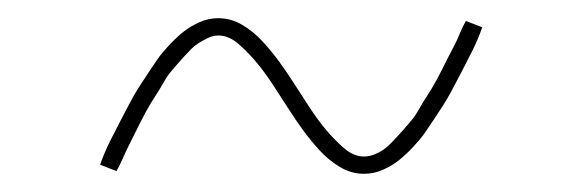

<svg xmlns="http://www.w3.org/2000/svg" viewBox="-20 -393 640 211"><path d="M380 -202Q366 -202 353.5 -209.5Q341 -217 331 -228Q321 -239 313 -250Q305 -261 297 -273.5Q289 -286 280.5 -299Q272 -312 263.5 -322.5Q255 -333 243.5 -343.5Q232 -354 220 -354Q214 -354 208 -351Q202 -348 198 -345.5Q194 -343 190 -339Q186 -335 181.5 -330Q177 -325 174 -321.5Q171 -318 168 -314.5Q165 -311 162.5 -307Q160 -303 157.5 -298.5Q155 -294 152 -289.5Q149 -285 146 -280Q143 -275 140 -269.5Q137 -264 134 -258Q131 -252 128 -246Q125 -240 121.5 -233Q118 -226 115 -219Q112 -212 108 -205L90 -212Q95 -226 101 -238Q107 -250 112.5 -260.5Q118 -271 123 -280.5Q128 -290 133.5 -298.5Q139 -307 144 -314.5Q149 -322 153.5 -328.5Q158 -335 166 -343.5Q174 -352 181.5 -358Q189 -364 199 -368.5Q209 -373 220 -373Q234 -373 246.5 -365.5Q259 -358 269 -347Q279 -336 287 -325Q295 -314 303 -301.5Q311 -289 319.5 -276Q328 -263 336.5 -252.5Q345 -242 356.5 -231.5Q368 -221 380 -221Q386 -221 392 -223.5Q398 -226 402 -229Q406 -232 410 -236Q414 -240 418.5 -245Q423 -250 426 -253.5Q429 -257 432 -260.5Q435 -264 437.5 -268Q440 -272 442.5 -276.5Q445 -281 448 -285.5Q451 -290 454 -295Q457 -300 460 -305.5Q463 -311 466 -317Q469 -323 472 -329Q475 -335 478.5 -341.5Q482 -348 485 -355.5Q488 -363 492 -370L510 -363Q505 -349 499 -337Q493 -325 487.5 -314.5Q482 -304 477 -294.5Q472 -285 466.5 -276.5Q461 -268 456 -260.5Q451 -253 446.5 -246.5Q442 -240 434 -231.5Q426 -223 418.5 -217Q411 -211 401 -206.5Q391 -202 380 -202Z"/></svg>

Font: Iosevka SS04 Thin Extended
Style: Regular
Weight: 100
Width: 7
Monospace: yes
Designer: Belleve Invis
Foundry: Belleve Invis
Version: Version 19.0.0; ttfautohint (v1.8.4)